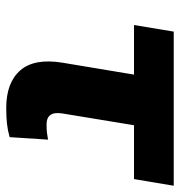

<svg xmlns="http://www.w3.org/2000/svg" viewBox="0 -586 596 637"><g transform="rotate(90 298.5 -268.0)"><path d="M596.7 -545.9 574.7 -414.1H396L356.9 -176.3Q348.6 -124 393.1 -124Q410.6 -124 420.4 -125.2Q430.2 -126.5 443.8 -128.9L435.5 -1.5Q413.1 4.9 391.4 7.3Q369.6 9.8 338.9 9.8Q254.4 9.8 213.9 -36.9Q173.3 -83.5 188.5 -176.8L228 -414.1H63.5L85.4 -545.9Z"/></g></svg>

Font: Inter Extra Bold
Style: Italic
Weight: 800
Italic angle: -9.39999°
Designer: Rasmus Andersson
Foundry: rsms
Version: Version 4.000;git-3c8e0fc